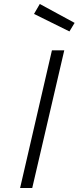

<svg xmlns="http://www.w3.org/2000/svg" viewBox="-20 -945 395 965"><path d="M142 0 303 -692H241L81 0ZM151 -875 329 -787 355 -830 180 -925Z"/></svg>

Font: RazerF5 Light
Style: Italic
Weight: 300
Foundry: Razer Inc.
Version: Version 2